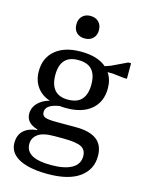

<svg xmlns="http://www.w3.org/2000/svg" viewBox="-138 -845 840 1111"><g transform="rotate(15 282.5 -290.0)"><path d="M514 9Q514 90 449 137Q384 184 259 184Q187 184 135 170Q83 156 55 128Q27 100 27 59Q27 12 55.5 -14.5Q84 -41 135 -46V-50Q66 -70 66 -127Q66 -148 76 -167.5Q86 -187 107.5 -203.5Q129 -220 162 -229Q112 -245 84 -284Q56 -323 56 -378Q56 -458 111 -504Q166 -550 262 -550Q315 -550 352.5 -538.5Q390 -527 417 -504L451 -516L543 -560H560V-467H543L473 -475H442Q468 -438 468 -384Q468 -304 414.5 -258Q361 -212 265 -212Q255 -212 245 -212.5Q235 -213 225 -214Q186 -208 165 -194Q144 -180 144 -157Q144 -135 162.5 -127.5Q181 -120 232 -120H348Q430 -120 472 -88.5Q514 -57 514 9ZM294 -38H239Q172 -38 142 -15.5Q112 7 112 43Q112 129 264 129Q346 129 389 104Q432 79 432 32Q432 -7 401.5 -22.5Q371 -38 294 -38ZM154 -382Q154 -323 180.5 -292.5Q207 -262 260 -262Q317 -262 343.5 -292.5Q370 -323 370 -382Q370 -440 343.5 -469.5Q317 -499 260 -499Q207 -499 180.5 -469.5Q154 -440 154 -382ZM196 -696Q196 -727 214.5 -745.5Q233 -764 263 -764Q294 -764 312.5 -745.5Q331 -727 331 -696Q331 -666 312.5 -647.5Q294 -629 263 -629Q232 -629 214 -647Q196 -665 196 -696Z"/></g></svg>

Font: Domine Medium
Style: Regular
Weight: 500
Designer: Pablo Impallari, Rodrigo Fuenzalida, Brenda Gallo
Foundry: Pablo Impallari, Rodrigo Fuenzalida, Brenda Gallo
Version: Version 2.000